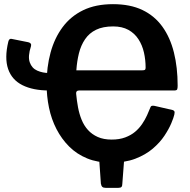

<svg xmlns="http://www.w3.org/2000/svg" viewBox="-20 -772 914 923"><path d="M513 10Q449 10 399 -10.5Q349 -31 312.5 -67.5Q276 -104 251.5 -151.5Q227 -199 215.5 -254.5Q204 -310 204 -368Q204 -449 223 -519Q242 -589 281 -641.5Q320 -694 380 -723Q440 -752 523 -752Q606 -752 664.5 -724Q723 -696 760.5 -644Q798 -592 816 -520Q834 -448 834 -360Q834 -349 832 -343Q830 -337 817 -337H360Q345 -337 346 -322Q349 -289 355 -256.5Q361 -224 372.5 -196Q384 -168 403 -147Q422 -126 450 -113.5Q478 -101 517 -101Q554 -101 582 -111.5Q610 -122 629.5 -138.5Q649 -155 663 -175.5Q677 -196 687 -218Q697 -240 704 -258Q707 -266 723 -263L810 -243Q814 -242 817.5 -238Q821 -234 818 -221Q815 -207 803.5 -179.5Q792 -152 770.5 -119.5Q749 -87 714.5 -57.5Q680 -28 630.5 -9Q581 10 513 10ZM488 131Q477 131 472 126.5Q467 122 465 111L454 -46H580L568 112Q568 122 564 126.5Q560 131 549 131ZM216 -337Q139 -337 88 -362.5Q37 -388 19 -440.5Q1 -493 20 -572Q24 -588 36 -585L116 -569Q133 -565 129 -550Q113 -501 123 -472.5Q133 -444 159 -432.5Q185 -421 216 -421ZM347 -434H664Q674 -434 677 -436.5Q680 -439 680 -447Q680 -484 672 -519.5Q664 -555 645.5 -583.5Q627 -612 597 -628.5Q567 -645 524 -645Q475 -645 442 -629Q409 -613 389 -583.5Q369 -554 359.5 -516Q350 -478 347 -434Z"/></svg>

Font: Libre Franklin SemiBold
Style: Regular
Weight: 600
Designer: Pablo Impallari, Rodrigo Fuenzalida, Nhung Nguyen
Foundry: Impallari Type
Version: Version 3.000